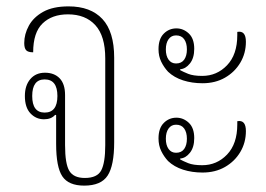

<svg xmlns="http://www.w3.org/2000/svg" viewBox="-20 -572 833 602"><path d="M244 10Q195 10 175.5 -19Q156 -48 156 -121V-211L153 -212Q141 -198 118 -198Q93 -198 75.5 -216.5Q58 -235 58 -271Q58 -304 75 -324Q92 -344 121 -344Q150 -344 167 -326.5Q184 -309 184 -274V-117Q184 -58 197.5 -36Q211 -14 246 -14Q285 -14 297.5 -38Q310 -62 310 -117V-389Q310 -459 279 -493Q248 -527 193 -527Q143 -527 113.5 -498.5Q84 -470 84 -408Q68 -408 62 -414.5Q56 -421 56 -437Q56 -465 70.5 -491.5Q85 -518 115.5 -535Q146 -552 195 -552Q264 -552 301 -512.5Q338 -473 338 -391V-126Q338 -53 317.5 -21.5Q297 10 244 10ZM120 -219Q160 -219 160 -271Q160 -323 120 -323Q81 -323 81 -271Q81 -219 120 -219Z M615 -311Q582 -311 554 -320Q526 -329 507 -347Q494 -361 485.5 -378.5Q477 -396 477 -418Q477 -450 493.5 -466.5Q510 -483 533 -483Q555 -483 572 -467Q589 -451 589 -419Q589 -390 575.5 -373Q562 -356 545 -355V-352Q554 -347 570 -340.5Q586 -334 614 -334Q660 -334 692 -367.5Q724 -401 724 -462V-472Q751 -477 751 -441Q751 -405 733.5 -375.5Q716 -346 685.5 -328.5Q655 -311 615 -311ZM532 -373Q549 -373 557.5 -385Q566 -397 566 -417Q566 -437 557.5 -449Q549 -461 532 -461Q517 -461 508.5 -449Q500 -437 500 -417Q500 -397 508.5 -385Q517 -373 532 -373ZM615 -31Q582 -31 554 -40Q526 -49 507 -67Q494 -81 485.5 -98.5Q477 -116 477 -138Q477 -170 493.5 -186.5Q510 -203 533 -203Q555 -203 572 -187Q589 -171 589 -139Q589 -110 575.5 -93Q562 -76 545 -75V-72Q554 -67 570 -60.5Q586 -54 614 -54Q660 -54 692 -87.5Q724 -121 724 -182V-192Q751 -197 751 -161Q751 -125 733.5 -95.5Q716 -66 685.5 -48.5Q655 -31 615 -31ZM532 -93Q549 -93 557.5 -105Q566 -117 566 -137Q566 -157 557.5 -169Q549 -181 532 -181Q517 -181 508.5 -169Q500 -157 500 -137Q500 -117 508.5 -105Q517 -93 532 -93Z"/></svg>

Font: Noto Serif Thai ExtraCondensed Thin
Style: Regular
Weight: 100
Width: 2
Designer: Monotype Design Team
Foundry: Monotype Imaging Inc.
Version: Version 2.001; ttfautohint (v1.8.4.7-5d5b)